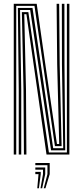

<svg xmlns="http://www.w3.org/2000/svg" viewBox="-20 -820 442 1019"><path d="M53 0V-800H174.8L221.2 -474.5L282.2 -55.8H294.2L283.5 -477L280.5 -800H294L296.8 -477L307 -44.5H271.5L163 -789H66.2V0ZM79.5 0V-342.5L74.8 -777.8H152.5L262.2 -33.5H315.5L308.8 -477L308.2 -800H321.8L322.2 -477L326.2 -22.2H251L140.2 -766.8H86.5L92.8 -342.5V0ZM107 0 104.8 -342.5 96 -755.5H130.5L239.5 -10.8H335V-800H348.2V0H226.8L177.8 -343.8L120.2 -744.5H108.8L118 -342.5L120.2 0ZM212.2 179.2 231.8 104.2V56.8H167.5V45H243.8V104.2L221.2 179.2ZM195 179.2 208.2 104.2V80.5H167.5V68.8H220V104.2L203.8 179.2ZM177.8 179.2 184.5 104.2H167.5V92.2H196.2V104.2L186.5 179.2Z"/></svg>

Font: Big Shoulders Inline Display
Style: Regular
Weight: 400
Designer: Patric King
Foundry: XO Type Co
Version: Version 1.000